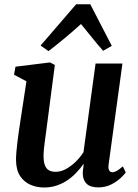

<svg xmlns="http://www.w3.org/2000/svg" viewBox="-20 -844 629 875"><path d="M181 10.5Q148 10.5 119.2 -1.8Q90.5 -14 72 -41.2Q53.5 -68.5 53 -114.5Q53 -131.5 54.8 -152.8Q56.5 -174 59.5 -197.5Q62.5 -221 65.8 -244.8Q69 -268.5 72.5 -289.5L100.5 -473.5L44 -503.5L50.5 -540L208 -559.5L230 -548L196 -288Q193.5 -267 190.5 -245.5Q187.5 -224 184.8 -203.5Q182 -183 180.2 -165.2Q178.5 -147.5 178.5 -134Q178.5 -106.5 184.8 -90.5Q191 -74.5 203.2 -67.8Q215.5 -61 234 -61Q257.5 -61 281 -74Q304.5 -87 325.2 -107.2Q346 -127.5 360.5 -150.5L415.5 -554.5H538L475 -95Q472.5 -76.5 477.5 -67.8Q482.5 -59 492 -59Q501 -59 511.8 -65Q522.5 -71 540 -86L553 -58Q547 -49 529.8 -32.8Q512.5 -16.5 486.5 -3.2Q460.5 10 427.5 10Q392.5 10 375.5 -6Q358.5 -22 357.5 -48.5Q357 -51.5 357.2 -56.8Q357.5 -62 358.2 -68.8Q359 -75.5 360 -82.5Q361 -89.5 361.5 -95.5L360 -96Q346 -76.5 328.2 -57.5Q310.5 -38.5 288.2 -23.2Q266 -8 239.2 1.2Q212.5 10.5 181 10.5ZM201 -611 165 -636.5 327 -824.5H391.5L489.5 -635L450 -612.5Q424.5 -641 399.8 -672.2Q375 -703.5 349 -734.5Q314.5 -703 277 -671.8Q239.5 -640.5 201 -611Z"/></svg>

Font: Merriweather 36pt SemiBold
Style: Italic
Weight: 600
Italic angle: -7.8°
Version: Version 2.101